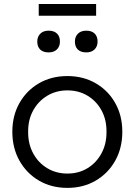

<svg xmlns="http://www.w3.org/2000/svg" viewBox="-20 -904 655 934"><path d="M308 10Q230.3 10 169.8 -25.3Q109.3 -60.7 74.7 -122.3Q40 -184 40 -263Q40 -341.7 74.7 -402.8Q109.3 -464 169.8 -499Q230.3 -534 308 -534Q385 -534 445.5 -499Q506 -464 540.5 -402.8Q575 -341.7 575 -263Q575 -184 540.5 -122.3Q506 -60.7 445.5 -25.3Q385 10 308 10ZM308 -59.7Q363.1 -59.7 406.2 -86.1Q449.2 -112.5 473.9 -158.5Q498.7 -204.6 498 -263Q498.7 -321.4 473.9 -366.8Q449.2 -412.2 406.2 -438.2Q363.1 -464.3 308 -464.3Q252.9 -464.3 209.3 -437.9Q165.8 -411.5 141.1 -366.1Q116.3 -320.7 117 -263Q116.3 -204.6 141.1 -158.5Q165.8 -112.5 209.3 -86.1Q252.9 -59.7 308 -59.7ZM399.6 -649.1Q373 -649.1 358.7 -663Q344.4 -677 344.4 -701.9Q344.4 -725.2 359 -740Q373.6 -754.8 399.6 -754.8Q426 -754.8 440.4 -740.8Q454.7 -726.9 454.7 -701.8Q454.7 -678.3 440.1 -663.7Q425.5 -649.1 399.6 -649.1ZM216.5 -649.1Q189.8 -649.1 175.5 -663Q161.3 -677 161.3 -701.9Q161.3 -725.2 175.9 -740Q190.5 -754.8 216.4 -754.8Q242.8 -754.8 257.2 -740.8Q271.6 -726.9 271.6 -701.8Q271.6 -678.3 257 -663.7Q242.4 -649.1 216.5 -649.1ZM168.4 -827.3V-884.5H447.6V-827.3Z"/></svg>

Font: Lexend Medium
Style: Regular
Weight: 500
Designer: Bonnie Shaver-Troup, Thomas Jockin
Foundry: Lexend
Version: Version 1.005